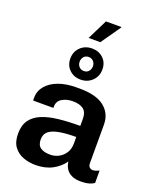

<svg xmlns="http://www.w3.org/2000/svg" viewBox="-173 -1061 955 1172"><g transform="rotate(20 304.0 -475.5)"><path d="M202 10Q161 10 123.5 -3.5Q86 -17 62 -48.5Q38 -80 38 -134Q38 -189 62.5 -223Q87 -257 131.5 -275.5Q176 -294 238.5 -301Q301 -308 379 -308V-353Q379 -397 355 -415.5Q331 -434 285 -434Q246 -434 216.5 -416.5Q187 -399 187 -363V-355H56Q55 -358 55 -363.5Q55 -369 55 -373Q55 -417 83 -450.5Q111 -484 161 -502.5Q211 -521 277 -521H298Q406 -521 459 -478.5Q512 -436 512 -364V-115Q512 -96 521.5 -88Q531 -80 542 -80Q551 -80 562 -83.5Q573 -87 583 -92V-12Q570 -2 548.5 4Q527 10 497 10Q461 10 437 -1.5Q413 -13 400.5 -33Q388 -53 385 -79Q357 -39 311 -14.5Q265 10 202 10ZM266 -80Q294 -80 319.5 -93Q345 -106 362 -131.5Q379 -157 379 -195V-236Q315 -236 270.5 -228Q226 -220 203 -201.5Q180 -183 180 -148Q180 -111 202.5 -95.5Q225 -80 266 -80ZM243 -830 308 -961H408L409 -959L319 -830ZM283 -574Q239 -574 210 -602Q181 -630 181 -674Q181 -719 211 -748Q241 -777 286 -777Q330 -777 359 -749.5Q388 -722 388 -677Q388 -633 358 -603.5Q328 -574 283 -574ZM284 -630Q304 -630 315.5 -643.5Q327 -657 327 -675Q327 -695 315 -708Q303 -721 284 -721Q264 -721 252.5 -707.5Q241 -694 241 -676Q241 -656 253 -643Q265 -630 284 -630Z"/></g></svg>

Font: Chivo SemiBold
Style: Regular
Weight: 600
Designer: Hector Gatti
Foundry: Omnibus-Type
Version: Version 2.002